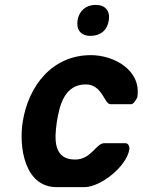

<svg xmlns="http://www.w3.org/2000/svg" viewBox="-20 -760 585 787"><path d="M73 -260C57 -159 80 7 212 7H326C393 7 499 -78 510 -147C512 -158 507 -173 494 -173H407C374 -173 354 -106 288 -106C200 -106 202 -186 213 -260C224 -330 245 -414 332 -414C399 -414 408 -333 432 -333H519C527 -333 542 -356 543 -363C560 -473 446 -534 353 -534C193 -534 96 -407 73 -260ZM298 -677C292 -639 310 -613 351 -613C392 -613 420 -636 426 -677C432 -715 412 -740 372 -740C332 -740 304 -715 298 -677Z"/></svg>

Font: Asimov Print
Style: CIt
Weight: 500
Designer: Google
Version: Version 2.000980: 2014